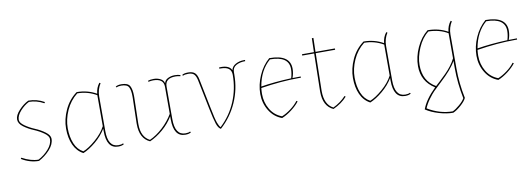

<svg xmlns="http://www.w3.org/2000/svg" viewBox="-61 -969 4346 1568"><g transform="rotate(-10 2112.5 -185.0)"><path d="M89 -344Q89 -319 126 -293Q163 -267 207.5 -248.5Q252 -230 289 -202.5Q326 -175 326 -146Q326 -100 286 -56Q246 -12 194 15Q119 15 50 -27L56 -36Q129 4 192 4Q240 -21 276.5 -62Q313 -103 313 -146Q313 -171 276 -197Q239 -223 194.5 -241.5Q150 -260 113 -287.5Q76 -315 76 -349.5Q76 -384 113.5 -424.5Q151 -465 193 -485Q264 -485 325 -450L319 -441Q259 -474 196 -474Q156 -454 122.5 -416.5Q89 -379 89 -344Z M769 -418V-132Q769 1 855 1Q881 1 894 -7L900 0Q885 12 852 12Q756 12 756 -132V-154Q722 -97 666.5 -51Q611 -5 562 15Q509 -13 483 -71Q457 -129 457 -206Q457 -283 492.5 -360Q528 -437 594 -485Q683 -485 757 -443Q762 -493 790 -528L799 -523Q769 -475 769 -418ZM564 1Q610 -17 668.5 -67.5Q727 -118 756 -174V-431Q682 -474 597 -474Q536 -426 503.5 -353Q471 -280 471 -207.5Q471 -135 494 -79.5Q517 -24 564 1Z M1325 -403V-132Q1325 1 1411 1Q1437 1 1450 -7L1456 0Q1441 12 1408 12Q1312 12 1312 -132V-158Q1277 -100 1223.5 -54.5Q1170 -9 1115 15Q1032 -22 1032 -142Q1032 -147 1032 -151L1037 -360Q1037 -367 1037 -374Q1037 -423 1023.5 -448.5Q1010 -474 961 -474Q935 -474 922 -466L916 -473Q931 -485 964 -485Q1018 -485 1034 -456.5Q1050 -428 1050 -373Q1050 -367 1050 -360L1045 -151Q1045 -145 1045 -139Q1045 -33 1116 3Q1173 -23 1225.5 -71.5Q1278 -120 1312 -178V-403Q1312 -471 1226 -471Q1208 -471 1186 -466L1184 -475Q1202 -482 1232 -482Q1262 -482 1287.5 -469Q1313 -456 1318 -430Q1323 -456 1349 -469Q1375 -482 1405 -482Q1435 -482 1453 -475L1451 -466Q1429 -471 1411 -471Q1325 -471 1325 -403Z M1887 -423V-403Q1887 -282 1839 -173.5Q1791 -65 1702 15Q1681 4 1668 -34.5Q1655 -73 1636 -168L1587 -410Q1579 -446 1563.5 -460Q1548 -474 1517 -474Q1486 -474 1473 -466L1467 -473Q1482 -485 1518 -485Q1554 -485 1572.5 -469Q1591 -453 1599 -414L1648 -171Q1667 -73 1679 -41Q1691 -9 1702 1Q1786 -77 1830 -181.5Q1874 -286 1874 -403Q1874 -471 1788 -471H1775L1774 -481Q1780 -482 1791 -482Q1860 -482 1878 -440V-441Q1885 -472 1916 -488.5Q1947 -505 1984 -505H1994L1993 -495Q1948 -495 1917.5 -477.5Q1887 -460 1887 -423Z M2191 -485Q2364 -485 2364 -367Q2364 -329 2350 -292Q2378 -293 2418 -293V-283Q2408 -283 2399 -283Q2257 -283 2085 -256Q2082 -230 2082 -207Q2082 -137 2116 -79.5Q2150 -22 2212 1Q2249 -14 2287 -42.5Q2325 -71 2349 -103L2358 -97Q2333 -64 2291.5 -32.5Q2250 -1 2210 15Q2144 -9 2106 -71Q2068 -133 2068 -209Q2068 -285 2101 -360.5Q2134 -436 2191 -485ZM2351 -367Q2351 -474 2195 -474Q2110 -401 2087 -268Q2196 -286 2339 -292Q2351 -331 2351 -367Z M2460 -459V-470H2559L2562 -585H2575L2572 -470H2733V-459H2572L2566 -151Q2566 -148 2566 -145Q2566 -33 2637 3Q2699 -26 2743 -74L2751 -67Q2708 -18 2636 15Q2553 -22 2553 -142Q2553 -147 2553 -151L2559 -459Z M3148 -418V-132Q3148 1 3234 1Q3260 1 3273 -7L3279 0Q3264 12 3231 12Q3135 12 3135 -132V-154Q3101 -97 3045.5 -51Q2990 -5 2941 15Q2888 -13 2862 -71Q2836 -129 2836 -206Q2836 -283 2871.5 -360Q2907 -437 2973 -485Q3062 -485 3136 -443Q3141 -493 3169 -528L3178 -523Q3148 -475 3148 -418ZM2943 1Q2989 -17 3047.5 -67.5Q3106 -118 3135 -174V-431Q3061 -474 2976 -474Q2915 -426 2882.5 -353Q2850 -280 2850 -207.5Q2850 -135 2873 -79.5Q2896 -24 2943 1Z M3682 -418V-138Q3682 -13 3708 112Q3696 139 3659.5 171Q3623 203 3594 215Q3540 215 3477 196.5Q3414 178 3369 148Q3397 70 3484 -15Q3376 -82 3376 -209Q3376 -286 3411 -362.5Q3446 -439 3504 -485Q3597 -485 3670 -443Q3675 -493 3703 -528L3712 -523Q3682 -475 3682 -418ZM3390 -216Q3390 -82 3494 -24L3528 -55Q3562 -87 3583 -108Q3640 -165 3669 -223V-431Q3601 -472 3509 -474Q3455 -433 3422.5 -357.5Q3390 -282 3390 -216ZM3669 -138V-202Q3635 -138 3535 -46Q3490 -4 3472 14Q3454 32 3427 68.5Q3400 105 3385 142Q3486 203 3592 203Q3618 191 3650.5 163Q3683 135 3695 112Q3669 -18 3669 -138Z M3984 -485Q4157 -485 4157 -367Q4157 -329 4143 -292Q4171 -293 4211 -293V-283Q4201 -283 4192 -283Q4050 -283 3878 -256Q3875 -230 3875 -207Q3875 -137 3909 -79.5Q3943 -22 4005 1Q4042 -14 4080 -42.5Q4118 -71 4142 -103L4151 -97Q4126 -64 4084.5 -32.5Q4043 -1 4003 15Q3937 -9 3899 -71Q3861 -133 3861 -209Q3861 -285 3894 -360.5Q3927 -436 3984 -485ZM4144 -367Q4144 -474 3988 -474Q3903 -401 3880 -268Q3989 -286 4132 -292Q4144 -331 4144 -367Z"/></g></svg>

Font: Almendra Display
Style: Regular
Weight: 400
Designer: Ana Sanfelippo
Foundry: Ana Sanfelippo
Version: Version 1.004